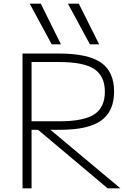

<svg xmlns="http://www.w3.org/2000/svg" viewBox="-20 -1020 712 1040"><path d="M260 -780 141 -1000H201L310 -780ZM467 -780 348 -1000H407L517 -780ZM102 0V-730H300Q456 -730 527 -681Q598 -632 598 -524Q598 -417 528 -367Q458 -317 307 -317H127V-363H301Q433 -363 490.5 -400.5Q548 -438 548 -523Q548 -608 490.5 -646Q433 -684 301 -684H151V0ZM563 0 161 -338H228L632 0Z"/></svg>

Font: M PLUS 1 Light
Style: Regular
Weight: 300
Designer: Coji Morishita
Foundry: UNDERFOREST DESIGN
Version: Version 1.001